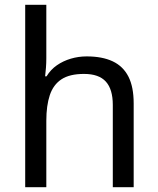

<svg xmlns="http://www.w3.org/2000/svg" viewBox="-20 -780 658 800"><path d="M173 -537Q173 -518 171.5 -498Q170 -478 168 -462H174Q191 -490 217 -508Q243 -526 275 -535.5Q307 -545 341 -545Q406 -545 449.5 -524.5Q493 -504 515 -461Q537 -418 537 -349V0H450V-343Q450 -408 421 -440Q392 -472 330 -472Q270 -472 236 -449.5Q202 -427 187.5 -383.5Q173 -340 173 -277V0H85V-760H173Z"/></svg>

Font: lgurmukhi85
Style: Book
Weight: 400
Designer: Jelle Bosma - Monotype Design Team
Foundry: Monotype Imaging Inc.
Version: Version 2.003